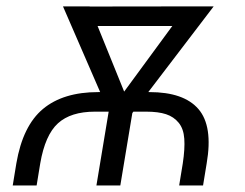

<svg xmlns="http://www.w3.org/2000/svg" viewBox="-20 -565 748 585"><path d="M91.6 0H18.8L29.8 -67.1Q49.4 -181.8 111 -233.1Q172.6 -284.4 279.1 -284.4H285.2L171.9 -545.5H253.2V-545.1L548.7 -545.5H631L431.8 -284.4H435.4Q540.1 -284.4 584.7 -232.6Q629.3 -180.8 609.7 -67.1L598.7 0H525.9L536.9 -67.1Q543.7 -111.9 541.5 -142.2Q539.4 -172.6 524.5 -190.9Q509.6 -209.2 486 -217Q462.4 -224.8 425.4 -224.8H386.4L383.2 -220.5L346.6 0H273.8L311.1 -224.8H269.2Q195.7 -224.8 156.6 -189.3Q117.5 -153.8 102.6 -67.1ZM358.3 -285.9 505 -485.8H277.3Z"/></svg>

Font: Karasuma Gothic
Style: Light Italic
Weight: 300
Italic angle: 9.39998°
Designer: Rasmus Andersson / Ryoko Nishizuka
Foundry: rsms
Version: Version 1.00